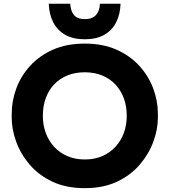

<svg xmlns="http://www.w3.org/2000/svg" viewBox="-20 -984 904 1024"><path d="M432.2 19.5Q332.8 19.5 259.5 -15.1Q186.2 -49.8 138 -106.4Q89.8 -163 66.1 -228.8Q42.5 -294.5 42.5 -356V-378Q42.5 -446 67 -512.4Q91.5 -578.8 140.8 -632.9Q190 -687 262.8 -719.2Q335.5 -751.5 432.2 -751.5Q528.2 -751.5 601 -719.2Q673.8 -687 723 -632.9Q772.2 -578.8 797.1 -512.4Q822 -446 822 -378V-356Q822 -294.5 798 -228.8Q774 -163 725.8 -106.4Q677.5 -49.8 604.2 -15.1Q531 19.5 432.2 19.5ZM432.2 -133.5Q484.2 -133.5 525.6 -151.5Q567 -169.5 596.2 -201.6Q625.5 -233.8 640.8 -275.8Q656 -317.8 656 -366Q656 -417.2 640.4 -459.8Q624.8 -502.2 595.5 -533.4Q566.2 -564.5 524.9 -581.5Q483.5 -598.5 432.2 -598.5Q380.2 -598.5 338.9 -581.5Q297.5 -564.5 268.2 -533.4Q239 -502.2 223.8 -459.8Q208.5 -417.2 208.5 -366Q208.5 -317.8 223.8 -275.8Q239 -233.8 268.2 -201.6Q297.5 -169.5 338.9 -151.5Q380.2 -133.5 432.2 -133.5ZM432.2 -774.5Q370 -774.5 328.1 -798.2Q286.2 -822 264.2 -864.6Q242.2 -907.2 240 -964H354.5Q356.5 -926.2 374.4 -904.1Q392.2 -882 432.2 -882Q472.5 -882 492.1 -904.1Q511.8 -926.2 513 -964H623Q621 -907.2 599.2 -864.6Q577.5 -822 536 -798.2Q494.5 -774.5 432.2 -774.5Z"/></svg>

Font: SVN-Sora Variable
Style: Regular
Weight: 400
Designer: Jonathan Barnbrook, Julián Moncada
Foundry: Barnbrook Fonts
Version: Version 2.000 - Viet hoa boi STYLEno.1 Fonts